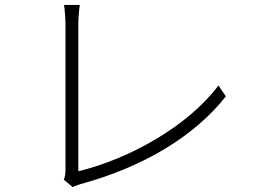

<svg xmlns="http://www.w3.org/2000/svg" viewBox="-20 -754 1040 777"><path d="M238 -27 274 3C285 -2 297 -6 306 -9C563 -79 768 -204 894 -364L864 -408C742 -245 505 -111 297 -61C297 -97 297 -571 297 -657C297 -680 300 -717 303 -734H239C242 -719 245 -676 245 -656C245 -571 245 -121 245 -67C245 -49 243 -38 238 -27Z"/></svg>

Font: Noto Sans KR Light
Style: Regular
Weight: 300
Designer: Ryoko NISHIZUKA 西塚涼子 (kana, bopomofo & ideographs); Paul D. Hunt (Latin, Greek & Cyrillic); Sandoll Communications 산돌커뮤니
Foundry: Adobe
Version: Version 2.004;hotconv 1.0.118;makeotfexe 2.5.65603